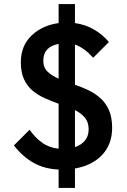

<svg xmlns="http://www.w3.org/2000/svg" viewBox="-20 -820 624 940"><path d="M267 100V10Q197 7 144 -23Q91 -53 48 -108L125 -185Q151 -147 185.5 -122Q220 -97 267 -92V-312Q234 -324 201 -338.5Q168 -353 141 -375Q114 -397 98 -431Q82 -465 82 -515Q82 -596 134.5 -646Q187 -696 267 -707V-800H347V-707Q398 -700 441 -675Q484 -650 513 -614L436 -537Q415 -561 392.5 -577.5Q370 -594 347 -602V-405Q380 -394 412.5 -378.5Q445 -363 471.5 -339.5Q498 -316 513.5 -280.5Q529 -245 529 -194Q529 -114 480.5 -62Q432 -10 347 5V100ZM192 -523Q192 -489 213 -469Q234 -449 267 -435V-605Q192 -591 192 -523ZM414 -187Q414 -222 395.5 -244Q377 -266 347 -281V-100Q378 -110 396 -132Q414 -154 414 -187Z"/></svg>

Font: Outfit Medium
Style: Regular
Weight: 500
Designer: Rodrigo Fuenzalida
Foundry: fragTYPE
Version: Version 1.100; ttfautohint (v1.8.4.7-5d5b);gftools[0.9.27]